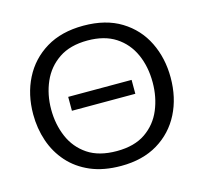

<svg xmlns="http://www.w3.org/2000/svg" viewBox="-106 -844 1034 974"><g transform="rotate(-15 411.0 -357.5)"><path d="M414.5 11Q322.5 11 254.2 -18.2Q186 -47.5 140.5 -98.8Q95 -150 72.5 -216.5Q50 -283 50 -357Q50 -461 92.2 -544.5Q134.5 -628 215.2 -677Q296 -726 411.5 -726Q529 -726 609.5 -676.5Q690 -627 731 -543.2Q772 -459.5 772 -357.5Q772 -252 729.8 -168.8Q687.5 -85.5 607.5 -37.2Q527.5 11 414.5 11ZM412.5 -67.5Q505.5 -67.5 564 -108Q622.5 -148.5 650 -214.5Q677.5 -280.5 677.5 -357.5Q677.5 -440 648 -505.8Q618.5 -571.5 559.8 -609.8Q501 -648 412.5 -648Q321 -648 261.8 -608Q202.5 -568 173.5 -501.8Q144.5 -435.5 144.5 -357.5Q144.5 -279 172.8 -213Q201 -147 260 -107.2Q319 -67.5 412.5 -67.5ZM244.5 -324V-397H577.5V-324Z"/></g></svg>

Font: Commissioner
Style: Regular
Weight: 400
Designer: Kostas Bartsokas
Foundry: Kostas Bartsokas
Version: Version 1.000; ttfautohint (v1.8.3)